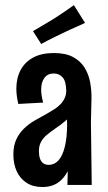

<svg xmlns="http://www.w3.org/2000/svg" viewBox="-20 -736 428 764"><path d="M248.2 0 250.6 -96.2 243.6 -376.2Q242.6 -413.6 228.8 -428.6Q215 -443.6 194 -443.6Q169.6 -443.6 156.7 -426.1Q143.8 -408.6 143.8 -380Q143.8 -367.6 145.8 -354.7Q147.8 -341.8 151.8 -327.8L53 -322.4Q49 -338.2 47 -353.6Q45 -369 45 -382.8Q45 -425.2 61.9 -457.1Q78.8 -489 112.1 -507Q145.4 -525 194.2 -525Q241 -525 270.5 -509.2Q300 -493.4 316.4 -467.1Q332.8 -440.8 338.7 -408.6Q344.6 -376.4 344 -344L341.8 -249.2L345 0ZM148.6 8.2Q111.4 8.2 85.6 -8.6Q59.8 -25.4 46.5 -54.5Q33.2 -83.6 33.2 -121.2Q33.2 -156.2 44.8 -181.1Q56.4 -206 75.5 -224.4Q94.6 -242.8 118.1 -256.5Q141.6 -270.2 165.2 -282.8Q182.2 -292.4 196.7 -301.7Q211.2 -311 221.7 -322.3Q232.2 -333.6 237.9 -346.9Q243.6 -360.2 243.6 -376.2L291 -352.4Q288 -318.6 273.6 -294.8Q259.2 -271 239.7 -254.4Q220.2 -237.8 200 -224.6Q181.6 -211.8 166.5 -199.3Q151.4 -186.8 143.1 -171.3Q134.8 -155.8 134.8 -134.4Q134.8 -117.8 138.9 -105.5Q143 -93.2 151.7 -86.6Q160.4 -80 174 -80Q196.4 -80 212.6 -97.6Q228.8 -115.2 238 -152.4Q247.2 -189.6 247.2 -246.2L287 -300.2Q287 -230.8 280.8 -174.2Q274.6 -117.6 259.2 -76.6Q243.8 -35.6 216.9 -13.7Q190 8.2 148.6 8.2ZM144 -561 111.2 -612.2Q124 -619.4 137.2 -627.3Q150.4 -635.2 164.1 -643.3Q177.8 -651.4 191.4 -659.6Q205.6 -668.8 219.5 -677.9Q233.4 -687 247.3 -696.7Q261.2 -706.4 274 -715.6L318.4 -644.8Q302.6 -637.6 286.9 -630.5Q271.2 -623.4 256.1 -616.8Q241 -610.2 226.4 -602.6Q212.4 -596 198.3 -589.1Q184.2 -582.2 170.8 -575.3Q157.4 -568.4 144 -561Z"/></svg>

Font: Truculenta
Style: Regular
Weight: 400
Designer: Ivan Castro, Eva Sanz & Omnibus-Type Team
Foundry: Omnibus-Type
Version: Version 1.002